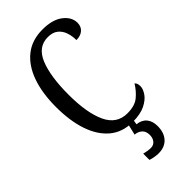

<svg xmlns="http://www.w3.org/2000/svg" viewBox="-296 -787 1090 1090"><g transform="rotate(-45 249.0 -242.0)"><path d="M291 10Q210 10 155 -36Q100 -82 72 -164.5Q44 -247 44 -358Q44 -469 73 -551Q102 -633 159 -678.5Q216 -724 301 -724Q381 -724 425 -690Q469 -656 469 -610Q469 -580 449 -562.5Q429 -545 395 -545Q395 -577 385.5 -606Q376 -635 353.5 -653.5Q331 -672 292 -672Q213 -672 178.5 -588Q144 -504 144 -358Q144 -211 182.5 -128.5Q221 -46 306 -46Q366 -46 399 -73.5Q432 -101 454 -138Q467 -128 467 -103Q467 -81 449 -54.5Q431 -28 392.5 -9Q354 10 291 10ZM270 240Q257 240 239 237Q221 234 207 229V179Q237 187 261 187Q283 187 296 171Q309 155 309 130Q309 101 292 85.5Q275 70 249 68L267 -9H305L298 34Q336 38 356 62Q376 86 376 126Q376 179 348 209.5Q320 240 270 240Z"/></g></svg>

Font: Noto Serif Tamil ExtraCondensed
Style: Regular
Weight: 400
Width: 2
Designer: Indian Type Foundry, Tom Grace, and the Monotype Design Team
Foundry: Monotype Imaging Inc.
Version: Version 2.004; ttfautohint (v1.8.4.7-5d5b)